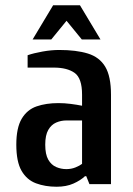

<svg xmlns="http://www.w3.org/2000/svg" viewBox="-20 -700 507 730"><path d="M195 10Q152 10 117 -3Q82 -16 62 -50.5Q42 -85 42 -150Q42 -214 62.5 -248.5Q83 -283 119 -295.5Q155 -308 202 -308Q225 -308 248.5 -305Q272 -302 292 -298V-340Q292 -403 263.5 -423Q235 -443 185 -443H85V-490Q108 -498 141.5 -504Q175 -510 205 -510Q270 -510 314 -496.5Q358 -483 380 -446.5Q402 -410 402 -340V0H320L308 -30H303Q286 -14 259 -2Q232 10 195 10ZM232 -57Q251 -57 267 -63.5Q283 -70 292 -77V-242H232Q212 -242 193.5 -234Q175 -226 163.5 -206Q152 -186 152 -150Q152 -113 163.5 -93Q175 -73 193.5 -65Q212 -57 232 -57ZM104 -550 182 -680H284L362 -550H291L233 -621L175 -550Z"/></svg>

Font: Cuprum SemiBold
Style: Regular
Weight: 600
Designer: Jovanny Lemonad
Foundry: Jovanny Lemonad
Version: Version 3.000